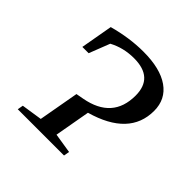

<svg xmlns="http://www.w3.org/2000/svg" viewBox="-131 -584 698 698"><g transform="rotate(45 218.0 -235.5)"><path d="M51.3 0 55.2 -22 135.3 -34.2 163.1 -189.9 192.4 -195.3Q319.3 -218.8 319.3 -337.9Q319.3 -430.2 219.2 -430.2Q165 -430.2 120.6 -406.2L89.4 -326.2H57.1L79.1 -450.2Q155.8 -471.2 226.6 -471.2Q313 -471.2 359.6 -438.5Q406.2 -405.8 406.2 -346.2Q406.2 -218.3 240.7 -171.4L216.3 -34.2L293 -22L289.1 0Z"/></g></svg>

Font: Tinos
Style: Italic
Weight: 400
Italic angle: -16.333°
Designer: Steve Matteson
Foundry: Monotype Imaging Inc.
Version: Version 1.32